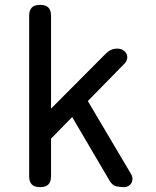

<svg xmlns="http://www.w3.org/2000/svg" viewBox="-20 -760 640 790"><path d="M190 -35Q190 -12 179 -1Q168 10 145 10Q122 10 111 -1Q100 -12 100 -35V-695Q100 -718 111 -729Q122 -740 145 -740Q168 -740 179 -729Q190 -718 190 -695ZM164 -163V-287L415 -539Q426 -550 437.5 -555Q449 -560 462 -560Q476 -560 486 -554Q496 -548 500.5 -538.5Q505 -529 503 -518Q501 -507 491 -497ZM332 -360 518 -46Q525 -35 525 -24.5Q525 -14 520.5 -6.5Q516 1 508 5.5Q500 10 491 10Q474 10 458 6.5Q442 3 430 -18L266 -297Z"/></svg>

Font: Maple Mono
Style: Regular
Weight: 400
Monospace: yes
Designer: subframe7536
Version: Version 7.300